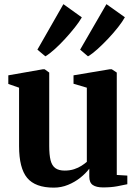

<svg xmlns="http://www.w3.org/2000/svg" viewBox="-20 -870 643 901"><path d="M463.5 9.5Q432 9.5 415.5 -1.8Q399 -13 399 -41.5V-78.5Q382.5 -56.5 356.8 -36Q331 -15.5 299.2 -2.5Q267.5 10.5 232.5 10.5Q145.5 10.5 107.5 -35.2Q69.5 -81 69.5 -184.5V-458.5L19 -476V-516.5L181.5 -545H189.5L211 -529.5V-185Q211 -144 217.2 -118.5Q223.5 -93 239.5 -81.2Q255.5 -69.5 283.5 -69.5Q308 -69.5 327.8 -76Q347.5 -82.5 362.2 -92Q377 -101.5 387.5 -110.5V-458.5L325 -477V-516.5L495 -545H504.5L528 -529.5V-49L577.5 -46V-5.5Q559.5 -1.5 530.5 4Q501.5 9.5 463.5 9.5ZM392.5 -606 356 -637 479.5 -850.5 566 -789Q555 -769 534 -742.2Q513 -715.5 487.5 -688.5Q462 -661.5 437.2 -639.2Q412.5 -617 393.5 -606ZM192.5 -606 155.5 -637 277.5 -850.5 364 -788.5Q352 -767.5 331 -741Q310 -714.5 285.2 -687.5Q260.5 -660.5 236.2 -638.8Q212 -617 193.5 -606Z"/></svg>

Font: Merriweather 72pt
Style: Bold
Weight: 700
Version: Version 2.100